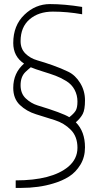

<svg xmlns="http://www.w3.org/2000/svg" viewBox="-20 -720 484 942"><path d="M397 3Q397 51 374.5 88Q352 125 319 146Q286 167 242 180Q171 202 82 202H57V165Q234 165 315 98Q360 60 360 5Q360 -50 327.5 -83Q295 -116 249 -130.5Q203 -145 156.5 -159.5Q110 -174 77.5 -205Q45 -236 45 -289Q45 -362 98 -408Q45 -443 45 -509Q45 -595 99.5 -647.5Q154 -700 225 -700Q296 -700 383 -686V-650Q310 -663 239.5 -663Q169 -663 125 -625Q81 -587 81 -518Q81 -481 104.5 -457.5Q128 -434 163 -424Q198 -414 239 -399.5Q280 -385 315 -368Q350 -351 373.5 -312.5Q397 -274 397 -228Q397 -182 386 -161Q375 -140 352 -120Q397 -75 397 3ZM131 -390Q113 -375 104 -366Q81 -343 81 -302Q81 -261 106.5 -237Q132 -213 164 -203Q286 -166 320 -145Q342 -162 351 -176.5Q360 -191 360 -222Q360 -253 346 -279.5Q332 -306 305 -322.5Q278 -339 252.5 -348.5Q227 -358 189.5 -369.5Q152 -381 131 -390Z"/></svg>

Font: Bubbler One
Style: Regular
Weight: 400
Designer: Brenda Gallo (gbrenda1987@gmail.com)
Foundry: Brenda Gallo
Version: Version 1.003